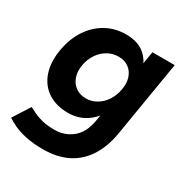

<svg xmlns="http://www.w3.org/2000/svg" viewBox="-179 -643 942 985"><g transform="rotate(30 292.5 -150.0)"><path d="M210 212Q152 212 108.5 202.5Q65 193 35.5 179Q6 165 -11 153L53 53Q67 60 88 70.5Q109 81 139.5 88.5Q170 96 212 96Q272 96 316.5 60Q361 24 374 -50L449 -500H581L507 -54Q493 31 455 90.5Q417 150 356 181Q295 212 210 212ZM229 -14Q157 -14 108.5 -46.5Q60 -79 40 -138Q20 -197 34 -275Q47 -348 82.5 -401Q118 -454 170.5 -483Q223 -512 287 -512Q356 -512 397 -478.5Q438 -445 451.5 -387Q465 -329 451 -252Q439 -179 408 -125.5Q377 -72 332 -43Q287 -14 229 -14ZM271 -124Q305 -124 334 -141.5Q363 -159 382.5 -188.5Q402 -218 409 -258Q416 -298 405.5 -328.5Q395 -359 370.5 -376.5Q346 -394 311 -394Q276 -394 246.5 -377Q217 -360 197 -330.5Q177 -301 170 -262Q163 -223 174 -191.5Q185 -160 210.5 -142Q236 -124 271 -124Z"/></g></svg>

Font: Figtree
Style: Bold Italic
Weight: 700
Italic angle: -9.5°
Foundry: Erik Kennedy
Version: Version 2.001;gftools[0.9.30]